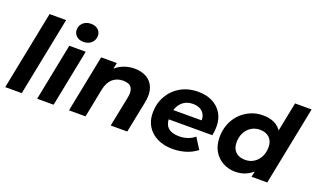

<svg xmlns="http://www.w3.org/2000/svg" viewBox="-82 -1239 2800 1700"><g transform="rotate(20 1318.0 -389.5)"><path d="M19 0 167 -742H323L175 0Z M320 0 427 -538H582L475 0ZM531 -613Q490 -613 465 -636.5Q440 -660 440 -694Q440 -734 468.5 -760.5Q497 -787 543 -787Q584 -787 609.5 -764.5Q635 -742 635 -709Q635 -666 606.5 -639.5Q578 -613 531 -613Z M1040 -546Q1109 -546 1157 -517.5Q1205 -489 1225 -434Q1245 -379 1229 -298L1169 0H1013L1071 -288Q1083 -347 1061.5 -379Q1040 -411 983 -411Q924 -411 884.5 -377Q845 -343 830 -273L776 0H620L727 -538H875L844 -386L822 -432Q861 -491 918.5 -518.5Q976 -546 1040 -546Z M1599 8Q1515 8 1453.5 -22Q1392 -52 1358 -106Q1324 -160 1324 -233Q1324 -323 1364.5 -393.5Q1405 -464 1476.5 -505Q1548 -546 1641 -546Q1720 -546 1777 -516.5Q1834 -487 1865.5 -434.5Q1897 -382 1897 -309Q1897 -288 1894.5 -267Q1892 -246 1888 -227H1443L1459 -318H1815L1751 -290Q1759 -335 1746 -365.5Q1733 -396 1704 -412.5Q1675 -429 1634 -429Q1583 -429 1547.5 -404.5Q1512 -380 1494 -337Q1476 -294 1476 -240Q1476 -178 1510.5 -147.5Q1545 -117 1615 -117Q1656 -117 1694 -130Q1732 -143 1759 -167L1824 -64Q1777 -27 1718.5 -9.5Q1660 8 1599 8Z M2186 8Q2124 8 2071 -20.5Q2018 -49 1986 -103Q1954 -157 1954 -233Q1954 -301 1976.5 -358Q1999 -415 2040 -457Q2081 -499 2135 -522.5Q2189 -546 2251 -546Q2314 -546 2360 -524Q2406 -502 2431.5 -456.5Q2457 -411 2457 -342Q2457 -268 2439.5 -204.5Q2422 -141 2387 -93.5Q2352 -46 2301.5 -19Q2251 8 2186 8ZM2234 -121Q2280 -121 2315.5 -143.5Q2351 -166 2371.5 -205.5Q2392 -245 2392 -298Q2392 -353 2359.5 -385Q2327 -417 2269 -417Q2224 -417 2188 -394.5Q2152 -372 2131.5 -332.5Q2111 -293 2111 -240Q2111 -185 2143.5 -153Q2176 -121 2234 -121ZM2340 0 2362 -107 2396 -267 2417 -427 2480 -742H2636L2488 0Z"/></g></svg>

Font: MOST Montserrat
Style: Bold Italic
Weight: 700
Italic angle: -11.3°
Designer: Julieta Ulanovsky
Foundry: Julieta Ulanovsky
Version: Version 8.000;March 11, 2024;FontCreator 15.0.0.2926 64-bit